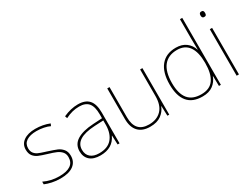

<svg xmlns="http://www.w3.org/2000/svg" viewBox="-64 -1319 2459 1887"><g transform="rotate(-30 1166.0 -375.0)"><path d="M213 10Q162 10 116.5 0Q71 -10 39 -24V-54Q119 -15 213 -15Q384 -15 384 -134Q384 -171 363.5 -194.5Q343 -218 311 -232Q279 -246 224 -262Q161 -281 129.5 -294.5Q98 -308 77 -334.5Q56 -361 56 -407Q56 -468 105 -503Q154 -538 238 -538Q324 -538 398 -508L387 -483Q359 -497 318.5 -505Q278 -513 238 -513Q165 -513 124 -486Q83 -459 83 -407Q83 -372 99 -351Q115 -330 140 -318.5Q165 -307 211 -293Q216 -292 221 -290Q226 -288 233 -286Q298 -265 330.5 -251.5Q363 -238 387 -209.5Q411 -181 411 -134Q411 -66 360.5 -28Q310 10 213 10Z M886 -350V0H864L860 -103H858Q806 10 666 10Q588 10 547 -27Q506 -64 506 -129Q506 -206 571 -246.5Q636 -287 757 -294L860 -300V-343Q860 -432 826.5 -472Q793 -512 722 -512Q681 -512 643.5 -502.5Q606 -493 564 -472L555 -498Q641 -537 722 -537Q805 -537 845.5 -491.5Q886 -446 886 -350ZM759 -270Q534 -258 534 -129Q534 -75 568.5 -45Q603 -15 666 -15Q762 -15 810 -70Q858 -125 860 -220V-275Z M1450 0H1429L1425 -111H1423Q1403 -59 1356 -24.5Q1309 10 1231 10Q1143 10 1097 -39Q1051 -88 1051 -182V-528H1077V-186Q1077 -15 1231 -15Q1320 -15 1372 -68Q1424 -121 1424 -226V-528H1450Z M1601 -254Q1601 -391 1661 -464.5Q1721 -538 1833 -538Q1902 -538 1947.5 -504Q1993 -470 2010 -414H2012Q2010 -459 2010 -543V-760H2036V0H2014L2012 -113H2010Q1990 -58 1944.5 -24Q1899 10 1825 10Q1712 10 1656.5 -57Q1601 -124 1601 -254ZM2010 -263V-266Q2010 -387 1965.5 -450Q1921 -513 1833 -513Q1733 -513 1680.5 -448Q1628 -383 1628 -254Q1628 -134 1676.5 -74.5Q1725 -15 1825 -15Q1922 -15 1966 -78.5Q2010 -142 2010 -263Z M2255 -690Q2255 -675 2249.5 -667Q2244 -659 2228 -659Q2203 -659 2203 -690Q2203 -721 2228 -721Q2244 -721 2249.5 -713Q2255 -705 2255 -690ZM2241 0H2215V-528H2241Z"/></g></svg>

Font: Noto Sans UI Thin
Style: Regular
Weight: 250
Designer: Monotype Design Team
Foundry: Monotype Imaging Inc.
Version: Version 1.001